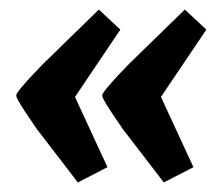

<svg xmlns="http://www.w3.org/2000/svg" viewBox="-20 -442 452 402"><path d="M323 -60 237 -172Q231 -181 221 -195.5Q211 -210 202.5 -224Q194 -238 194 -242Q194 -246 204 -258Q214 -270 227.5 -284.5Q241 -299 250 -308L367 -422L412 -380L317 -239L385 -92ZM143 -60 57 -172Q51 -181 41 -195.5Q31 -210 22.5 -224Q14 -238 14 -242Q14 -246 24 -258Q34 -270 47.5 -284.5Q61 -299 70 -308L187 -422L232 -380L137 -239L205 -92Z"/></svg>

Font: Faustina Light
Style: Bold Italic
Weight: 700
Italic angle: -8°
Version: Version 1.200